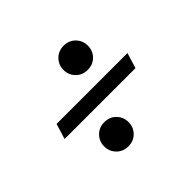

<svg xmlns="http://www.w3.org/2000/svg" viewBox="-110 -579 721 721"><g transform="rotate(-45 250.0 -218.5)"><path d="M71.5 -248.7H448L429.2 -187.3H52.7ZM297.9 -437.7Q326.4 -437.7 344.5 -418.9Q362.6 -400 362.6 -373.5Q362.6 -347 344.5 -328.1Q326.4 -309.3 298 -309.3Q269.6 -309.3 251.4 -328.1Q233.1 -347 233.1 -373.5Q233.1 -400 251.4 -418.9Q269.6 -437.7 297.9 -437.7ZM202.9 -126.7Q231.4 -126.7 249.5 -107.9Q267.6 -89 267.6 -62.5Q267.6 -36 249.5 -17.1Q231.4 1.7 203 1.7Q174.6 1.7 156.4 -17.1Q138.1 -36 138.1 -62.5Q138.1 -89 156.4 -107.9Q174.6 -126.7 202.9 -126.7Z"/></g></svg>

Font: Newsreader Text
Style: Italic
Weight: 400
Italic angle: -17°
Designer: Hugues Gentile
Foundry: Production Type
Version: Version 1.001